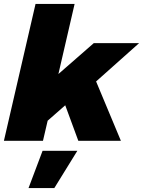

<svg xmlns="http://www.w3.org/2000/svg" viewBox="-30 -721 732 983"><path d="M352 -701 269 -342 450 -500H682L462 -304L589 0H371L304 -182L214 -103L190 0H-10L152 -701ZM366 51 248 242H116L188 51Z"/></svg>

Font: Prodigy Sans ExtraBold
Style: Italic
Weight: 800
Italic angle: -13°
Designer: Wei Huang
Foundry: Wei Huang
Version: Version 1.003; ttfautohint (v1.8.3)